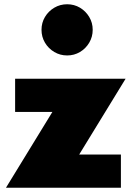

<svg xmlns="http://www.w3.org/2000/svg" viewBox="-20 -882 630 902"><path d="M8 0H548V-156H352L570 -512H51V-356H226ZM295.5 -621.5Q328.5 -621.5 355.8 -637.8Q383 -654 399.2 -681.5Q415.5 -709 415.5 -742Q415.5 -775 399.2 -802.2Q383 -829.5 355.8 -845.8Q328.5 -862 295.5 -862Q262.5 -862 235 -845.8Q207.5 -829.5 191.2 -802.2Q175 -775 175 -742Q175 -709 191.2 -681.5Q207.5 -654 235 -637.8Q262.5 -621.5 295.5 -621.5Z"/></svg>

Font: Spartan Black
Style: Regular
Weight: 900
Designer: Matt Bailey, Mirko Velimirovic
Foundry: Matt Bailey
Version: Version 1.003; ttfautohint (v1.8.3)